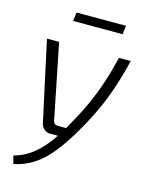

<svg xmlns="http://www.w3.org/2000/svg" viewBox="-128 -738 784 1023"><g transform="rotate(15 264.5 -226.5)"><path d="M510 -485Q500 -442 488 -401Q476 -360 462 -318.5Q448 -277 430.5 -236Q413 -195 393 -154.5Q373 -114 349 -73Q298 17 251 75Q204 133 155 164Q106 195 48 207L36 163Q73 153 105 134.5Q137 116 168 86Q199 56 229.5 12.5Q260 -31 292 -91Q329 -156 356.5 -217.5Q384 -279 405.5 -344Q427 -409 445 -485ZM115 -485 198 -72Q203 -51 224 -51H279L249 0H197Q177 0 162.5 -12Q148 -24 144 -42L48 -485ZM437 -660 431 -612H158L164 -660Z"/></g></svg>

Font: Exo 2 Light
Style: Italic
Weight: 300
Italic angle: -8°
Designer: Natanael Gama
Foundry: Natanael Gama
Version: Version 2.010